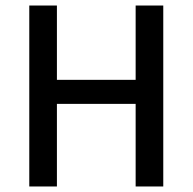

<svg xmlns="http://www.w3.org/2000/svg" viewBox="-20 -675 697 695"><path d="M86 0V-655H186V-386H471V-655H571V0H471V-299H186V0Z"/></svg>

Font: UmiuVSE Medium
Style: Regular
Weight: 500
Designer: Paul D. Hunt
Foundry: Adobe
Version: Version 3.046;September 5, 2023;FontCreator 14.0.0.2901 64-b